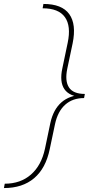

<svg xmlns="http://www.w3.org/2000/svg" viewBox="-81 -731 465 973"><path d="M-61 222 -57 200Q23 200 76 153.5Q129 107 147 22L174 -107Q189 -176 230 -212Q271 -248 337 -251L336 -239Q271 -242 245.5 -279Q220 -316 235 -385L262 -514Q280 -599 248 -644Q216 -689 135 -689L139 -711Q233 -711 270 -659.5Q307 -608 287 -511L260 -383Q247 -321 268.5 -288Q290 -255 349 -255L345 -234Q287 -234 249.5 -200.5Q212 -167 198 -103L171 25Q151 122 92 172Q33 222 -61 222Z"/></svg>

Font: Ysabeau Office Thin
Style: Italic
Weight: 250
Italic angle: -12°
Designer: Christian Thalmann (Catharsis Fonts)
Version: Version 2.001;gftools[0.9.30]; featfreeze: tnum,lnum,ss02